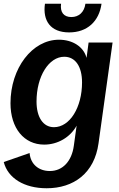

<svg xmlns="http://www.w3.org/2000/svg" viewBox="-31 -772 637 1025"><path d="M218 233C362 233 473 153 495 -7L570 -545H442L431 -463C416 -522 357 -560 284 -560C141 -560 25 -408 25 -221C25 -88 97 0 205 0C277 0 344 -39 378 -101L363 7C352 87 305 141 235 141C176 141 132 105 127 45L-11 93C11 179 98 233 218 233ZM257 -93C198 -93 164 -148 164 -230C164 -365 230 -469 312 -469C372 -469 407 -416 407 -332C407 -199 342 -93 257 -93ZM338 -599C435 -599 498 -658 511 -752H425C419 -707 390 -681 350 -681C309 -681 289 -707 295 -752H209C196 -661 239 -599 338 -599Z"/></svg>

Font: Ronzino Bold
Style: Italic
Weight: 700
Italic angle: -8°
Designer: Nunzio Mazzaferro
Foundry: Collletttivo
Version: Version 1.000;Glyphs 3.3 (3337)